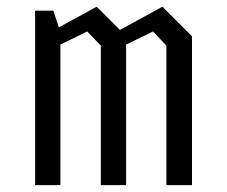

<svg xmlns="http://www.w3.org/2000/svg" viewBox="-20 -538 660 558"><path d="M463.5 0H538V-432.5L452 -518.5L328.5 -451L261 -518.5L151 -458.5L135 -507H82V0H155.5V-408.5L233.5 -446.5L273 -405.5V0H346.5V-408.5L424.5 -446.5L463.5 -405.5Z"/></svg>

Font: Monaspace Krypton Light
Style: Regular
Weight: 300
Designer: Riley Cran & the Lettermatic Team
Foundry: Lettermatic
Version: Version 1.101 (Monaspace Krypton)